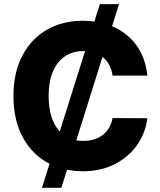

<svg xmlns="http://www.w3.org/2000/svg" viewBox="-20 -817 774 927"><path d="M219.2 -26.4Q137.7 -67.9 91.3 -151.6Q44.9 -235.4 44.9 -353.5Q44.9 -467.3 88.4 -549.3Q131.8 -631.3 207.8 -674.1Q283.7 -716.8 378.9 -716.8Q406.7 -716.8 435.5 -712.9L461.9 -796.9H554.7L521 -690.4Q593.3 -660.2 637.9 -599.4Q682.6 -538.6 691.4 -452.1H523.4Q519.5 -481 507.1 -503.9Q494.6 -526.9 474.6 -542L348.6 -139.6Q364.3 -136.7 381.8 -136.7Q439 -136.7 476.6 -166Q514.2 -195.3 523.4 -247.1L691.4 -246.1Q684.1 -180.7 645.5 -122.1Q606.9 -63.5 538.6 -26.9Q470.2 9.8 378.9 9.8Q339.8 9.8 303.7 2.4L276.4 89.8H182.6ZM268.6 -182.1 390.6 -570.3H382.8Q330.6 -570.3 293 -544.7Q255.4 -519 235.1 -470.5Q214.8 -421.9 214.8 -353.5Q214.8 -296.4 228.8 -252.9Q242.7 -209.5 268.6 -182.1Z"/></svg>

Font: Pretendard JP ExtraBold
Style: Regular
Weight: 800
Designer: Base glyphs from Inter by Rasmus Andersson; Hangeul glyphs from Noto Sans CJK(Source Han Sans) by Jang Soo-young and Kan
Foundry: Kil Hyung-jin
Version: Version 1.309